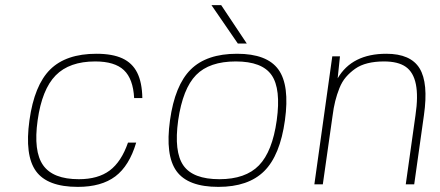

<svg xmlns="http://www.w3.org/2000/svg" viewBox="-20 -720 1718 750"><path d="M480 -163H512Q485 -72 430.5 -31Q376 10 284 10Q165 10 120.5 -51.5Q76 -113 95 -250Q114 -387 176 -448.5Q238 -510 357 -510Q419 -510 458 -492Q497 -474 516 -436Q535 -398 536 -337H504Q500 -412 464 -446Q428 -480 352 -480Q251 -480 197.5 -425.5Q144 -371 127 -250Q110 -129 148.5 -74.5Q187 -20 288 -20Q363 -20 408.5 -54Q454 -88 480 -163Z M906 -510Q1023 -510 1067.5 -448.5Q1112 -387 1093 -250Q1074 -113 1012 -51.5Q950 10 833 10Q714 10 669.5 -51.5Q625 -113 644 -250Q663 -387 725 -448.5Q787 -510 906 -510ZM676 -250Q659 -127 696.5 -73.5Q734 -20 837 -20Q939 -20 991.5 -74Q1044 -128 1061 -250Q1078 -373 1041 -426.5Q1004 -480 901 -480Q798 -480 746 -427Q694 -374 676 -250ZM944 -550H909L806 -700H844Z M1308 -500 1299 -414Q1355 -510 1489 -510Q1584 -510 1619 -453Q1654 -396 1636 -270L1598 0H1565L1603 -270Q1614 -344 1604.5 -391Q1595 -438 1565 -459Q1535 -480 1480 -480Q1445 -480 1416.5 -473Q1388 -466 1367.5 -451.5Q1347 -437 1331.5 -419Q1316 -401 1306 -376Q1296 -351 1289.5 -325Q1283 -299 1279 -267L1241 0H1208L1278 -500Z"/></svg>

Font: Fivo Sans Thin
Style: Regular
Weight: 250
Foundry: Alexander Slobzheninov
Version: 1.0